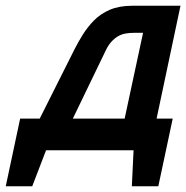

<svg xmlns="http://www.w3.org/2000/svg" viewBox="-38 -521 647 667"><path d="M506 -109 589 -501H421Q376 -501 343.5 -487Q311 -473 288.5 -450Q266 -427 249.5 -400.5Q233 -374 221 -350L100 -109H32L-18 126H74L122 1H426L420 126H512L562 -109ZM215 -109 329 -345Q338 -364 349 -376Q360 -388 372 -395Q384 -402 398 -404.5Q412 -407 428 -407H459L395 -109Z"/></svg>

Font: Advent Pro
Style: Bold Italic
Weight: 700
Italic angle: -12°
Designer: VivaRado, Andreas Kalpakidis
Foundry: VivaRado, Andreas Kalpakidis
Version: Version 3.000